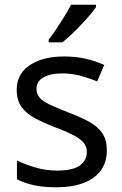

<svg xmlns="http://www.w3.org/2000/svg" viewBox="-20 -786 519 816"><path d="M434 -148Q434 -96 408 -61Q382 -26 334 -8Q286 10 220 10Q164 10 123.5 1Q83 -8 52 -24V-104Q84 -88 129.5 -74.5Q175 -61 222 -61Q289 -61 319 -82.5Q349 -104 349 -140Q349 -160 338 -176Q327 -192 298.5 -208Q270 -224 217 -244Q165 -264 128 -284Q91 -304 71 -332Q51 -360 51 -404Q51 -472 106.5 -509Q162 -546 252 -546Q301 -546 343.5 -536.5Q386 -527 423 -510L393 -440Q359 -454 322 -464Q285 -474 246 -474Q192 -474 163.5 -456.5Q135 -439 135 -409Q135 -387 148 -371.5Q161 -356 191.5 -341.5Q222 -327 273 -307Q324 -288 360 -268Q396 -248 415 -219.5Q434 -191 434 -148ZM388 -756Q379 -742 362 -722Q345 -702 324.5 -680.5Q304 -659 283.5 -639.5Q263 -620 245 -606H187V-618Q202 -637 219.5 -663Q237 -689 254 -716.5Q271 -744 282 -766H388Z"/></svg>

Font: Noto Sans Oriya
Style: Regular
Weight: 400
Designer: Amélie Bonet and Sol Matas
Foundry: Google LLC
Version: Version 2.006